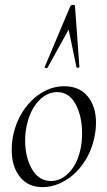

<svg xmlns="http://www.w3.org/2000/svg" viewBox="-20 -752 438 786"><path d="M28 -138Q28 -169 33 -193Q44 -251 75 -298Q106 -345 150 -372Q194 -399 243 -399Q305 -399 339 -357.5Q373 -316 373 -250Q373 -222 367 -193Q355 -132 322 -84.5Q289 -37 244.5 -11.5Q200 14 154 14Q95 14 61.5 -28Q28 -70 28 -138ZM311 -149Q316 -173 316 -207Q316 -276 289.5 -325.5Q263 -375 214 -375Q171 -375 136.5 -337Q102 -299 89 -236Q83 -208 83 -176Q83 -108 111 -59.5Q139 -11 189 -11Q231 -11 265 -48Q299 -85 311 -149ZM293 -477 261 -631 174 -474Q173 -473 171 -473Q168 -473 165 -474.5Q162 -476 163 -478L268 -727Q271 -732 279 -732Q287 -732 287 -727L305 -478Q305 -475 299 -474.5Q293 -474 293 -477Z"/></svg>

Font: Cormorant Garamond
Style: Italic
Weight: 400
Italic angle: -10°
Designer: Christian Thalmann (Catharsis Fonts)
Foundry: Catharsis Fonts
Version: Version 4.000